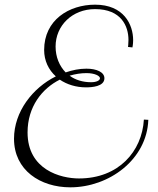

<svg xmlns="http://www.w3.org/2000/svg" viewBox="-20 -726 675 822"><path d="M169 -512C169 -466 188 -427 219 -399C120 -350 40 -248 40 -132C40 3 153 76 281 76C447 76 609 -43 615 -213L596 -214C588 -78 488 38 318 38C240 38 98 1 98 -159C98 -269 160 -347 236 -385C267 -364 306 -352 348 -352C372 -352 427 -355 427 -391C427 -417 394 -432 350 -432C320 -432 290 -426 261 -416C234 -444 218 -482 218 -527C218 -616 289 -687 387 -687C499 -687 530 -614 530 -555C530 -538 528 -525 528 -525L547 -523C547 -524 550 -536 550 -554C550 -621 510 -706 387 -706C276 -706 169 -641 169 -512ZM350 -413C386 -413 408 -401 408 -391C408 -382 394 -374 370 -374C334 -374 302 -384 278 -402C302 -409 326 -413 350 -413Z"/></svg>

Font: Clicker Script
Style: Regular
Weight: 400
Designer: Astigmatic (AOETI)
Foundry: Astigmatic (AOETI)
Version: Version 1.000